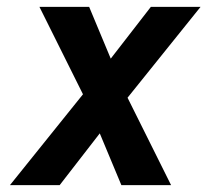

<svg xmlns="http://www.w3.org/2000/svg" viewBox="-20 -540 640 560"><path d="M9 0 222 -265 95 -520H240L303 -369L420 -520H565L352 -255L479 0H334L271 -151L154 0Z"/></svg>

Font: Iosevka Custom Oblique
Style: Bold
Weight: 700
Italic angle: -9°
Monospace: yes
Designer: Belleve Invis
Foundry: Belleve Invis
Version: Version 30.1.2; ttfautohint (v1.8.4)